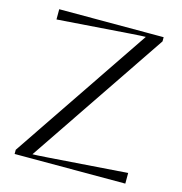

<svg xmlns="http://www.w3.org/2000/svg" viewBox="-104 -794 840 888"><g transform="rotate(15 315.5 -350.0)"><path d="M575 0H45V-20L491 -680Q475 -680 418 -676L71 -651V-700H571V-680L125 -20Q142 -20 198 -24L575 -51Z"/></g></svg>

Font: Aboreto
Style: Regular
Weight: 400
Designer: Dominik Jáger
Foundry: Dominik Jáger
Version: Version 1.001; ttfautohint (v1.8.4.7-5d5b)